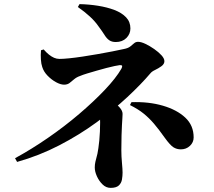

<svg xmlns="http://www.w3.org/2000/svg" viewBox="-20 -844 1040 932"><path d="M53 -76Q132 -119 212.5 -174.5Q293 -230 364 -290.5Q435 -351 489 -408Q543 -465 569 -510Q574 -520 573 -524Q572 -528 562 -528Q554 -527 536.5 -523.5Q519 -520 496.5 -514Q474 -508 449.5 -501Q425 -494 403.5 -487.5Q382 -481 368 -475Q351 -469 339.5 -459Q328 -449 317.5 -441Q307 -433 291 -433Q274 -433 252 -445Q230 -457 211 -476.5Q192 -496 185 -519Q180 -533 178.5 -555Q177 -577 179 -600L192 -604Q205 -589 217.5 -579Q230 -569 242.5 -563.5Q255 -558 269 -558Q286 -558 316 -561Q346 -564 382 -569.5Q418 -575 455.5 -581.5Q493 -588 525.5 -594.5Q558 -601 581 -606Q602 -610 612.5 -618.5Q623 -627 631 -634Q639 -641 650 -641Q665 -641 686 -631Q707 -621 728.5 -606Q750 -591 764 -575.5Q778 -560 778 -547Q778 -533 763.5 -522.5Q749 -512 733 -504.5Q717 -497 710 -488Q665 -435 598.5 -373Q532 -311 448.5 -250Q365 -189 267.5 -138.5Q170 -88 63 -58ZM517 68Q495 68 478 51.5Q461 35 450.5 12Q440 -11 440 -31Q440 -45 443 -58.5Q446 -72 453 -98Q455 -108 457.5 -124.5Q460 -141 462 -162Q464 -183 465 -205.5Q466 -228 466 -249Q466 -278 463.5 -300Q461 -322 458 -336L491 -369Q509 -362 528.5 -349.5Q548 -337 561.5 -321.5Q575 -306 575 -291Q575 -282 574 -269.5Q573 -257 572 -237Q571 -217 570 -187.5Q569 -158 569 -115Q569 -85 572 -53.5Q575 -22 575 -6Q575 10 572 27.5Q569 45 556.5 56.5Q544 68 517 68ZM858 -119Q838 -119 822 -129Q806 -139 780 -175Q751 -216 727.5 -243.5Q704 -271 677.5 -292.5Q651 -314 611 -334L618 -348Q702 -351 770.5 -331Q839 -311 879.5 -273Q920 -235 920 -177Q920 -153 902 -136Q884 -119 858 -119ZM542 -640Q523 -640 510.5 -648.5Q498 -657 487.5 -674Q477 -691 459 -715Q442 -740 416.5 -763.5Q391 -787 358 -810L366 -824Q412 -823 456 -816Q500 -809 535.5 -795.5Q571 -782 592 -760Q613 -738 613 -706Q613 -679 593.5 -659.5Q574 -640 542 -640Z"/></svg>

Font: Noto Serif JP ExtraBold
Style: Regular
Weight: 800
Designer: Ryoko NISHIZUKA 西塚涼子 (kana & ideographs); Frank Grießhammer (Latin, Greek & Cyrillic); Wenlong ZHANG 张文龙 (bopomofo); San
Foundry: Adobe
Version: Version 2.003-H1;hotconv 1.1.1;makeotfexe 2.6.0